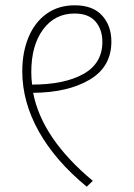

<svg xmlns="http://www.w3.org/2000/svg" viewBox="-20 -699 507 724"><path d="M105 -349Q138 -177 330 -17L307 5Q188 -93 126 -204Q64 -315 64 -430Q64 -502 87.5 -558.5Q111 -615 155.5 -647Q200 -679 262 -679Q330 -679 365 -640.5Q400 -602 400 -542Q400 -447 318 -398.5Q236 -350 105 -349ZM366 -541Q366 -588 340 -618Q314 -648 261 -648Q187 -648 142.5 -588Q98 -528 98 -427Q98 -404 101 -380Q223 -380 294.5 -420Q366 -460 366 -541Z"/></svg>

Font: FiraGO UltraLight
Style: Regular
Weight: 200
Designer: bBox Type
Foundry: bBox Type GmbH
Version: Version 1.001